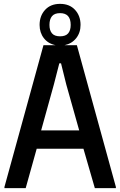

<svg xmlns="http://www.w3.org/2000/svg" viewBox="-20 -974 623 994"><path d="M3 -6 205 -740H268Q229 -748 207 -776.5Q185 -805 185 -845Q185 -892 213.5 -923Q242 -954 291 -954Q340 -954 368.5 -923Q397 -892 397 -845Q397 -805 374.5 -776.5Q352 -748 314 -740H378L580 -6V0H471L412 -204H170L113 0H3ZM390 -299 323 -537 296 -646H287L259 -537L193 -299ZM291 -786Q320 -786 333 -801.5Q346 -817 346 -845Q346 -906 291 -906Q262 -906 249 -890Q236 -874 236 -845Q236 -817 249 -801.5Q262 -786 291 -786Z"/></svg>

Font: Encode Sans Compressed
Style: SemiBold
Weight: 600
Designer: Pablo Impallari, Andres Torresi
Foundry: Pablo Impallari, Andres Torresi
Version: Version 1.000; ttfautohint (v1.00) -l 8 -r 50 -G 200 -x 14 -